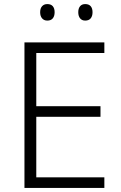

<svg xmlns="http://www.w3.org/2000/svg" viewBox="-20 -922 593 942"><path d="M492 0H100V-714H492V-662H158V-401H473V-349H158V-52H492ZM177 -862Q177 -881 186.5 -891.5Q196 -902 212 -902Q230 -902 239 -891.5Q248 -881 248 -862Q248 -843 239 -832Q230 -821 212 -821Q196 -821 186.5 -832Q177 -843 177 -862ZM364 -862Q364 -881 373 -891.5Q382 -902 398 -902Q416 -902 425 -891.5Q434 -881 434 -862Q434 -843 425 -832Q416 -821 398 -821Q382 -821 373 -832Q364 -843 364 -862Z"/></svg>

Font: Noto Sans Armenian Light
Style: Regular
Weight: 300
Designer: Monotype Design Team
Foundry: Monotype Imaging Inc.
Version: Version 2.007